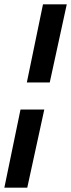

<svg xmlns="http://www.w3.org/2000/svg" viewBox="-52 -692 326 880"><path d="M145 -672H254L176 -314H71ZM42 -190H151L73 168H-32Z"/></svg>

Font: Racing Sans One
Style: Regular
Weight: 400
Designer: Pablo Impallari, Rodrigo Fuenzalida
Foundry: Pablo Impallari, Rodrigo Fuenzalida
Version: Version 1.001; ttfautohint (v0.8) -G 200 -r 50